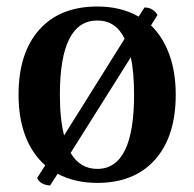

<svg xmlns="http://www.w3.org/2000/svg" viewBox="-20 -548 597 590"><path d="M520 -257Q520 -129 456.5 -57.5Q393 14 279 14Q210 14 157 -14L134 22Q104 20 94 -1L119 -40Q79 -75 58 -130Q37 -185 37 -257Q37 -385 100.5 -456.5Q164 -528 279 -528Q352 -528 406 -497L424 -525Q450 -525 464 -502L444 -470Q481 -434 500.5 -380Q520 -326 520 -257ZM177 -132 363 -429Q336 -485 279 -485Q164 -485 164 -257Q164 -181 177 -132ZM392 -257Q392 -326 382 -372L197 -78Q226 -29 279 -29Q392 -29 392 -257Z"/></svg>

Font: Arima Madurai ExtraBold
Style: Regular
Weight: 800
Designer: Joana Correia and Natanael Gama
Foundry: NDISCOVER
Version: Version 1.020